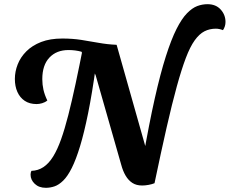

<svg xmlns="http://www.w3.org/2000/svg" viewBox="-20 -874 1097 917"><path d="M718 1 663 -116Q692 -283 719 -403Q746 -523 772 -604.5Q798 -686 823 -735.5Q848 -785 873 -810.5Q898 -836 922 -845Q946 -854 971 -854Q1011 -854 1034 -828.5Q1057 -803 1057 -769Q1057 -748 1045 -730Q1027 -737 1011 -737Q981 -737 956.5 -724.5Q932 -712 910 -681.5Q888 -651 867.5 -597Q847 -543 824.5 -461.5Q802 -380 776 -266Q750 -152 718 1ZM199 23Q166 23 146 4Q126 -15 126 -40Q126 -50 130 -58Q162 -59 187.5 -76Q213 -93 233.5 -126Q254 -159 271.5 -208Q289 -257 306 -323.5Q323 -390 341 -474Q359 -558 379 -660L438 -558Q420 -428 401 -334Q382 -240 362.5 -176Q343 -112 323 -72Q303 -32 282 -11.5Q261 9 240.5 16Q220 23 199 23ZM155 -377Q121 -377 98 -392.5Q75 -408 63 -435Q51 -462 51 -497Q51 -532 64.5 -566.5Q78 -601 106 -629Q134 -657 176.5 -673.5Q219 -690 278 -690Q326 -690 368 -683.5Q410 -677 451 -669.5Q492 -662 537 -660L469 -592L374 -618L369 -627Q340 -635 307 -635Q250 -635 216 -599Q182 -563 182 -496Q182 -470 187.5 -445.5Q193 -421 206 -394Q195 -385 181 -381Q167 -377 155 -377ZM659 12Q631 12 612 -0.5Q593 -13 580 -35Q567 -57 559 -87L437 -514L372 -660H537L679 -158L718 1Q706 6 689.5 9Q673 12 659 12Z"/></svg>

Font: Sansita Swashed Light Medium
Style: Regular
Weight: 500
Version: Version 1.003